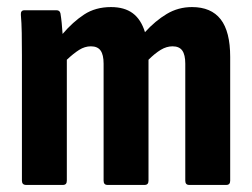

<svg xmlns="http://www.w3.org/2000/svg" viewBox="-20 -523 713 543"><path d="M54 0Q42 0 42 -12V-367Q42 -401 41.5 -430Q41 -459 39 -481Q38 -494 49 -494H140Q149 -494 151 -485Q153 -473 154.5 -458Q156 -443 157 -427Q186 -461 218 -482Q250 -503 294 -503Q332 -503 355.5 -485.5Q379 -468 390 -432Q419 -464 451.5 -483.5Q484 -503 523 -503Q577 -503 604 -468.5Q631 -434 631 -362V-12Q631 0 620 0H515Q504 0 504 -12V-343Q504 -368 495.5 -380Q487 -392 468 -392Q451 -392 434.5 -382Q418 -372 400 -354V-12Q400 0 389 0H284Q273 0 273 -12V-343Q273 -368 264.5 -380Q256 -392 237 -392Q220 -392 204 -382Q188 -372 169 -354V-12Q169 0 158 0Z"/></svg>

Font: Sofia Sans Condensed ExtraBold
Style: Regular
Weight: 800
Designer: Botio Nikoltchev, Ani Petrova
Foundry: lettersoup
Version: Version 4.101